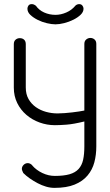

<svg xmlns="http://www.w3.org/2000/svg" viewBox="-20 -913 534 931"><path d="M249 -841Q275 -841 301.5 -852.5Q328 -864 345 -885Q353 -893 364 -893Q374 -893 379.5 -886Q385 -879 385 -871Q385 -855 371 -841.5Q357 -828 336 -817.5Q315 -807 291.5 -801Q268 -795 249 -795Q231 -795 207.5 -800.5Q184 -806 163 -816.5Q142 -827 127.5 -840.5Q113 -854 113 -871Q113 -879 118 -886Q123 -893 134 -893Q145 -893 153 -885L152 -888Q168 -864 194 -852.5Q220 -841 249 -841ZM447 -203Q447 -162 437.5 -126Q428 -90 404.5 -62Q381 -34 342 -18Q303 -2 244 -2Q224 -2 203.5 -8Q183 -14 163 -24.5Q143 -35 125 -47.5Q107 -60 93 -74Q91 -78 88.5 -84Q86 -90 86 -94Q86 -105 94.5 -113.5Q103 -122 115 -122Q126 -122 137 -111H136Q156 -88 185.5 -74Q215 -60 246 -60Q289 -60 317 -68Q345 -76 361 -93.5Q377 -111 383 -138Q389 -165 389 -203V-324Q336 -311 302.5 -308.5Q269 -306 246 -306Q208 -306 172 -319Q136 -332 108 -356Q80 -380 63.5 -413.5Q47 -447 47 -488V-699Q47 -713 55.5 -720.5Q64 -728 76 -728Q89 -728 97 -720.5Q105 -713 105 -699V-489Q105 -456 118.5 -432.5Q132 -409 154 -393.5Q176 -378 203.5 -370.5Q231 -363 259 -363Q275 -363 293.5 -364.5Q312 -366 330 -368Q348 -370 363.5 -372.5Q379 -375 389 -377V-700Q389 -714 398 -721.5Q407 -729 418 -729Q430 -729 438.5 -721.5Q447 -714 447 -700Z"/></svg>

Font: VDS
Style: Thin
Weight: 100
Width: 0
Designer: artmaker
Foundry: artmaker
Version: Version 1.000 2012 initial release